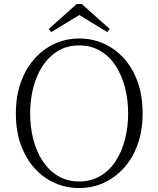

<svg xmlns="http://www.w3.org/2000/svg" viewBox="-20 -933 799 968"><path d="M392 -913 533 -787 521 -771 356 -872H404L238 -771L226 -787L367 -913ZM379 15Q314 15 256 -10.5Q198 -36 154 -85Q110 -134 85 -203.5Q60 -273 60 -361Q60 -448 85 -518Q110 -588 154 -637Q198 -686 256 -712.5Q314 -739 379 -739Q445 -739 502.5 -713.5Q560 -688 604.5 -639Q649 -590 674 -520Q699 -450 699 -361Q699 -274 674 -204.5Q649 -135 604.5 -86Q560 -37 502.5 -11Q445 15 379 15ZM379 -18Q439 -18 485.5 -45.5Q532 -73 563 -120.5Q594 -168 610 -230Q626 -292 626 -361Q626 -430 610 -492Q594 -554 563 -601.5Q532 -649 485.5 -676.5Q439 -704 379 -704Q319 -704 273 -676.5Q227 -649 195.5 -601.5Q164 -554 148 -492Q132 -430 132 -361Q132 -292 148 -230Q164 -168 195.5 -120.5Q227 -73 273 -45.5Q319 -18 379 -18Z"/></svg>

Font: Noto Serif SC
Style: Regular
Weight: 200
Designer: Ryoko NISHIZUKA 西塚涼子 (kana & ideographs); Frank Grießhammer (Latin, Greek & Cyrillic); Wenlong ZHANG 张文龙 (bopomofo); San
Foundry: Adobe
Version: Version 2.001;hotconv 1.1.0;makeotfexe 2.6.0